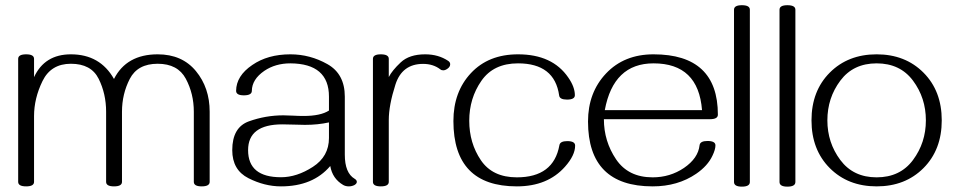

<svg xmlns="http://www.w3.org/2000/svg" viewBox="-20 -694 3610 727"><path d="M743.7 11.7Q713.9 11.7 713.9 -5.4V-271Q713.9 -338.9 683.6 -395.8Q653.3 -452.6 577.1 -452.6Q501 -452.6 471.4 -395.3Q441.9 -337.9 441.9 -271V-5.4Q441.9 11.7 411.6 11.7Q381.8 11.7 381.8 -5.4V-271Q381.8 -338.9 353.5 -395.8Q325.2 -452.6 248.5 -452.6Q172.9 -452.6 140.9 -387Q108.9 -321.3 108.9 -254.4V-5.4Q108.9 11.7 79.1 11.7Q48.8 11.7 48.8 -5.4V-471.2Q48.8 -488.3 79.1 -488.3Q108.9 -488.3 108.9 -471.2V-401.9Q148.9 -488.3 248.5 -488.3Q358.9 -488.3 411.6 -395Q459 -488.3 577.1 -488.3Q669.4 -488.3 721.7 -425Q773.9 -361.8 773.9 -271V-5.4Q773.9 11.7 743.7 11.7Z M1300.8 11.7Q1288.6 11.7 1279.3 6.3Q1238.8 -17.6 1230.5 -65.4Q1165 11.7 1043.9 11.7Q981.9 11.7 920.7 -19.3Q859.4 -50.3 859.4 -125.5Q859.4 -211.9 922.6 -234.6Q985.8 -257.3 1053.2 -257.3Q1070.3 -257.3 1090.1 -256.1Q1109.9 -254.9 1129.9 -254.9Q1193.8 -254.9 1225.6 -275.4V-328.1Q1225.6 -453.1 1079.6 -454.1Q1022.9 -454.1 981 -425.8Q934.1 -393.6 933.6 -350.1Q933.6 -333 903.3 -333Q874 -333 874 -350.1Q874.5 -406.7 935.1 -447.8Q993.7 -488.3 1079.6 -488.3Q1153.8 -488.3 1219.7 -451.2Q1285.6 -414.1 1285.6 -328.1V-108.4Q1285.6 -39.1 1322.8 -17.1Q1331.1 -12.2 1331.1 -5.4Q1331.1 1.5 1321.8 6.8Q1312 11.7 1300.8 11.7ZM1043.9 -22.9Q1104 -22.9 1164.8 -62.3Q1225.6 -101.6 1225.6 -171.4V-230.5Q1183.6 -221.2 1134.8 -221.2Q1113.8 -221.2 1092.3 -222.2Q1070.8 -223.1 1049.3 -223.1Q919.4 -223.1 919.4 -125.5Q919.4 -22.9 1043.9 -22.9Z M1421.9 11.7Q1392.1 11.7 1392.1 -5.4V-471.2Q1392.1 -488.3 1421.9 -488.3Q1452.1 -488.3 1452.1 -471.2V-402.3Q1464.8 -427.2 1497.3 -457.8Q1529.8 -488.3 1589.8 -488.3Q1640.1 -488.3 1677.2 -463.4Q1684.6 -458.5 1684.6 -450.7Q1684.6 -440.4 1673.3 -433.1Q1665.5 -427.7 1658.2 -427.7Q1651.4 -427.7 1647 -431.6Q1620.1 -452.1 1582 -452.1Q1502.4 -452.1 1477.3 -373.8Q1452.1 -295.4 1452.1 -239.7V-5.4Q1452.1 11.7 1421.9 11.7Z M2157.7 -142.6Q2157.7 -106 2119.6 -63Q2053.7 11.7 1937 11.7Q1696.8 11.7 1696.8 -235.8Q1696.8 -346.2 1763.2 -417.2Q1829.6 -488.3 1941.4 -488.3Q2071.8 -488.3 2131.8 -400.4Q2156.7 -364.7 2156.7 -333.5Q2156.7 -316.9 2127 -316.9Q2099.1 -316.9 2097.2 -332.5Q2080.1 -454.1 1941.4 -454.1Q1848.6 -454.1 1802.7 -387.9Q1756.8 -321.8 1756.8 -236.8Q1756.8 -152.3 1800.8 -87.4Q1844.7 -22.5 1937 -22.5Q2076.2 -22.5 2098.1 -144Q2100.6 -159.7 2127.9 -159.7Q2157.7 -159.7 2157.7 -142.6Z M2451.2 11.7Q2206.5 11.7 2206.5 -233.9Q2206.5 -343.8 2274.9 -416Q2343.3 -488.3 2454.6 -488.3Q2698.2 -488.3 2698.2 -259.8Q2698.2 -242.7 2668.5 -242.7H2266.6Q2266.6 -159.2 2312.7 -90.8Q2358.9 -22.5 2451.2 -22.5Q2517.1 -22.5 2569.8 -58.1Q2623.5 -94.7 2628.9 -144Q2630.9 -160.2 2658.7 -160.2Q2689 -160.2 2689 -143.6Q2689 -127.9 2677.7 -104.5Q2659.7 -65.9 2616.2 -36.1Q2546.4 11.7 2451.2 11.7ZM2638.2 -276.9Q2624.5 -454.1 2454.6 -454.1Q2302.7 -454.1 2270 -276.9Z M2789.1 12.7Q2759.3 12.7 2759.3 -4.9V-657.2Q2759.3 -674.3 2789.1 -674.3Q2819.3 -674.3 2819.3 -657.2V-4.9Q2819.3 12.7 2789.1 12.7Z M2961.4 12.7Q2931.6 12.7 2931.6 -4.9V-657.2Q2931.6 -674.3 2961.4 -674.3Q2991.7 -674.3 2991.7 -657.2V-4.9Q2991.7 12.7 2961.4 12.7Z M3299.3 -488.3Q3407.7 -488.3 3476.8 -418.9Q3545.9 -349.6 3545.9 -238.3Q3545.9 -127 3476.8 -57.6Q3407.7 11.7 3299.3 11.7Q3190.9 11.7 3121.8 -57.6Q3052.7 -127 3052.7 -238.3Q3052.7 -349.6 3121.8 -418.9Q3190.9 -488.3 3299.3 -488.3ZM3299.3 -454.1Q3210.9 -454.1 3161.9 -388.7Q3112.8 -323.2 3112.8 -238.3Q3112.8 -153.8 3161.9 -88.1Q3210.9 -22.5 3299.3 -22.5Q3388.2 -22.5 3437 -88.1Q3485.8 -153.8 3485.8 -238.3Q3485.8 -323.2 3437 -388.7Q3388.2 -454.1 3299.3 -454.1Z"/></svg>

Font: Gayathri Thin
Style: Regular
Weight: 100
Designer: Binoy Dominic <binoy.domenic@gmail.com>
Foundry: SMC
Version: Version 1.000